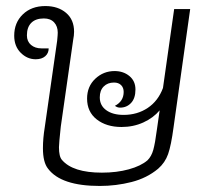

<svg xmlns="http://www.w3.org/2000/svg" viewBox="-20 -606 705 635"><path d="M609 -576 554 -185Q546 -125 536 -96.5Q526 -68 503 -48Q466 -17 415 -4Q364 9 310 9Q182 9 139 -48Q122 -69 122 -116Q122 -148 128 -185L169 -471Q171 -491 171 -498Q171 -519 159 -532Q147 -545 125 -545Q98 -545 83.5 -530.5Q69 -516 69 -489Q69 -469 82.5 -457.5Q96 -446 117 -446H141Q141 -430 129.5 -420Q118 -410 98 -410Q70 -410 48.5 -431.5Q27 -453 27 -488Q27 -531 55.5 -558.5Q84 -586 130 -586Q172 -586 198.5 -563.5Q225 -541 225 -501Q225 -489 222 -474L181 -187Q175 -131 175 -119Q175 -88 185 -77Q221 -35 317 -35Q366 -35 406 -46Q446 -57 468 -76Q481 -89 487 -110.5Q493 -132 499 -178L508 -241Q487 -216 454 -201Q421 -186 382 -186Q332 -186 300 -211Q268 -236 268 -280Q268 -320 295 -345.5Q322 -371 359 -371Q388 -371 408 -354.5Q428 -338 428 -310Q428 -281 413.5 -265.5Q399 -250 377 -250Q368 -250 360 -256Q389 -271 389 -302Q389 -316 380.5 -324.5Q372 -333 357 -333Q336 -333 323 -320Q310 -307 310 -284Q310 -257 331.5 -241.5Q353 -226 389 -226Q434 -226 468.5 -249Q503 -272 519 -315L556 -576Z"/></svg>

Font: Krub Light
Style: Italic
Weight: 300
Italic angle: -8°
Designer: Ekaluck Peanpanawate
Foundry: Cadson Demak Co.,Ltd.
Version: Version 1.000; ttfautohint (v1.6)